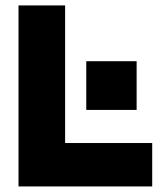

<svg xmlns="http://www.w3.org/2000/svg" viewBox="-20 -670 594 690"><path d="M527 0H46.5V-650.5H214V-156H527ZM290 -450H471V-275H290Z"/></svg>

Font: Overused Grotesk ExtraBold
Style: Regular
Weight: 800
Version: Version 0.004